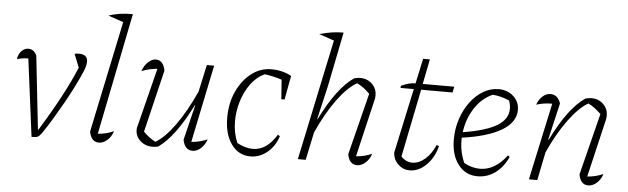

<svg xmlns="http://www.w3.org/2000/svg" viewBox="-47 -895 3507 1072"><g transform="rotate(5 1706.5 -359.0)"><path d="M190 -38Q321 -250 384 -402L354 -477Q364 -480 378 -480Q427 -480 427 -440Q427 -417 414 -386Q399 -350 376 -303.5Q353 -257 325 -207Q297 -157 268.5 -109.5Q240 -62 214 -24Q200 -4 190.5 1Q181 6 155 6L99 -429Q60 -428 36 -419Q39 -447 56 -465Q73 -483 95 -483Q127 -483 142 -447L187 -38Z M611 -66Q601 -34 578.5 -14.5Q556 5 532 5Q489 5 478 -52L609 -677L524 -706Q582 -727 659 -726L522 -44Q570 -47 611 -66Z M1002 -52 1050 -249 1048 -250Q956 -66 864 -2Q846 2 832 2Q792 2 764 -23Q736 -48 736 -85Q736 -97 740 -108L822 -434Q773 -430 734 -413Q745 -446 766.5 -465.5Q788 -485 810 -485Q851 -485 862 -427L778 -78Q812 -44 846 -27Q898 -57 954 -135Q1010 -213 1062 -327L1095 -479H1136L1046 -44Q1092 -47 1136 -66Q1125 -34 1103 -14.5Q1081 5 1057 5Q1013 5 1002 -52Z M1382 8Q1315 8 1274.5 -48Q1234 -104 1234 -197Q1234 -278 1264 -343.5Q1294 -409 1344.5 -448Q1395 -487 1457 -487Q1488 -487 1518 -479.5Q1548 -472 1569 -459L1544 -325H1526L1518 -434Q1472 -449 1422 -456Q1376 -435 1344.5 -391.5Q1313 -348 1296 -293Q1279 -238 1279 -181Q1279 -115 1303 -60Q1350 -35 1391 -35Q1469 -35 1524 -126L1536 -119Q1518 -62 1475.5 -27Q1433 8 1382 8Z M1647 0 1790 -677 1705 -706Q1745 -717 1776 -721.5Q1807 -726 1840 -726L1779 -422L1735 -232L1737 -231Q1827 -413 1921 -477Q1932 -479 1940 -480.5Q1948 -482 1954 -482Q1995 -482 2021.5 -456Q2048 -430 2048 -393Q2048 -387 2047.5 -382Q2047 -377 2046 -371L1969 -44Q1995 -46 2016.5 -51.5Q2038 -57 2058 -66Q2048 -34 2025.5 -14.5Q2003 5 1979 5Q1935 5 1925 -52L2012 -398Q1992 -418 1976 -429.5Q1960 -441 1940 -451Q1887 -421 1830.5 -344Q1774 -267 1724 -156L1691 0Z M2274 8Q2236 8 2208.5 -19Q2181 -46 2180 -84L2258 -446H2183L2185 -458Q2225 -478 2265 -479L2295 -619H2333L2305 -479H2482L2475 -446H2299L2222 -65Q2250 -36 2285 -36Q2322 -36 2356.5 -66Q2391 -96 2412 -146L2426 -141Q2409 -75 2366.5 -33.5Q2324 8 2274 8Z M2654 8Q2587 8 2546 -45Q2505 -98 2505 -186Q2505 -246 2523 -300.5Q2541 -355 2572.5 -397Q2604 -439 2644.5 -463Q2685 -487 2731 -487Q2780 -487 2813.5 -456.5Q2847 -426 2847 -381Q2847 -311 2769.5 -265Q2692 -219 2548 -199Q2548 -192 2548 -185Q2548 -118 2575 -59Q2619 -35 2664 -35Q2748 -35 2814 -123L2824 -115Q2798 -57 2753.5 -24.5Q2709 8 2654 8ZM2802 -383Q2802 -406 2793 -429Q2748 -449 2700 -453Q2639 -426 2600 -365.5Q2561 -305 2551 -230Q2681 -251 2741.5 -288Q2802 -325 2802 -383Z M2942 0 3035 -432Q2992 -433 2946 -419Q2956 -448 2976.5 -466.5Q2997 -485 3021 -485Q3062 -485 3078 -437L3030 -231L3033 -230Q3123 -413 3217 -477Q3228 -479 3235.5 -480.5Q3243 -482 3250 -482Q3291 -482 3317.5 -456Q3344 -430 3344 -393Q3344 -387 3343.5 -382Q3343 -377 3342 -371L3265 -44Q3291 -46 3312.5 -51.5Q3334 -57 3354 -66Q3344 -34 3321.5 -14.5Q3299 5 3275 5Q3231 5 3221 -52L3308 -398Q3287 -418 3271.5 -429.5Q3256 -441 3236 -451Q3184 -421 3127.5 -344.5Q3071 -268 3021 -158L2989 0Z"/></g></svg>

Font: Piazzolla ExtraLight
Style: Italic
Weight: 200
Italic angle: -11.3°
Designer: Juan Pablo del Peral
Foundry: Huerta Tipografica
Version: Version 1.330